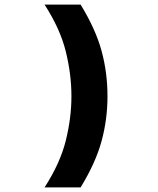

<svg xmlns="http://www.w3.org/2000/svg" viewBox="-20 -718 690 836"><path d="M331 98H174Q242 -7 266.5 -106Q291 -205 291 -299Q291 -394 266.5 -493.5Q242 -593 174 -698H331Q397 -590 422.5 -495.5Q448 -401 448 -299Q448 -199 422.5 -104.5Q397 -10 331 98Z"/></svg>

Font: Azeret Mono Thin
Style: Bold
Weight: 700
Version: Version 1.002